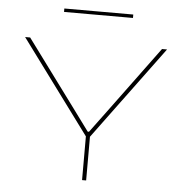

<svg xmlns="http://www.w3.org/2000/svg" viewBox="-55 -839 849 892"><g transform="rotate(5 370.0 -393.5)"><path d="M361.5 -202.5 39 -639H62.5L293 -327L367 -226.5H373L447.5 -327L677.5 -639H701L378.5 -202.5ZM360.5 0V-219H379.5V0ZM209 -771V-787H530.5V-771Z"/></g></svg>

Font: Anek Latin Expanded Thin
Style: Regular
Weight: 250
Width: 7
Designer: Yesha Goshar
Foundry: Ek Type
Version: Version 1.003